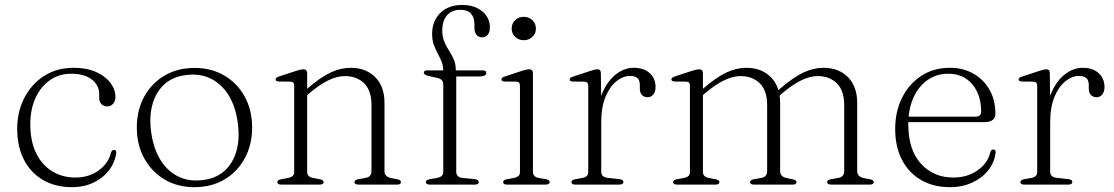

<svg xmlns="http://www.w3.org/2000/svg" viewBox="-20 -746 4502 776"><path d="M446.5 -354Q446.5 -337.5 437.2 -326.8Q428 -316 413.5 -316Q399 -316 390 -325.2Q381 -334.5 381 -350.5V-365Q381 -401.5 351 -424.8Q321 -448 267.5 -448Q219 -448 181.8 -422Q144.5 -396 123.5 -350Q102.5 -304 102.5 -244Q102.5 -175 126 -127Q149.5 -79 190.8 -53.8Q232 -28.5 284.5 -28.5Q340 -28.5 379.2 -57.5Q418.5 -86.5 428.5 -129Q431 -135.5 433.5 -137.8Q436 -140 441 -140Q446 -140 448.2 -136.5Q450.5 -133 450 -128.5Q444.5 -89 420.2 -57.5Q396 -26 357.5 -7.8Q319 10.5 271 10.5Q204 10.5 154 -18.5Q104 -47.5 76.8 -100.5Q49.5 -153.5 49.5 -225.5Q49.5 -294 78 -349.8Q106.5 -405.5 157.8 -438.8Q209 -472 278 -472Q330 -472 367.8 -455.2Q405.5 -438.5 426 -411.5Q446.5 -384.5 446.5 -354Z M766.5 -471.5Q834.5 -471.5 887 -440.5Q939.5 -409.5 969.2 -355.2Q999 -301 999 -230.5Q999 -160.5 969.2 -106Q939.5 -51.5 887 -20.5Q834.5 10.5 765.5 10.5Q697.5 10.5 645.2 -20.5Q593 -51.5 563 -106Q533 -160.5 533 -230.5Q533 -301 562.8 -355.2Q592.5 -409.5 645 -440.5Q697.5 -471.5 766.5 -471.5ZM801 -18.5Q854 -25 888.2 -56.2Q922.5 -87.5 936.2 -138Q950 -188.5 940.5 -253Q931 -319.5 901.8 -364.5Q872.5 -409.5 828.8 -429.8Q785 -450 731 -442.5Q678 -436 643.8 -404.8Q609.5 -373.5 595.8 -323Q582 -272.5 591.5 -208Q601.5 -141.5 630.5 -96.5Q659.5 -51.5 703.5 -31.2Q747.5 -11 801 -18.5Z M1221.5 -449V-51.5Q1221.5 -41 1227.5 -35Q1233.5 -29 1244.5 -27L1273 -21.5Q1288 -18.5 1288 -10Q1288 0 1272.5 0H1115.5Q1108.5 0 1104.8 -2.8Q1101 -5.5 1101 -10Q1101 -14.5 1104.8 -17.2Q1108.5 -20 1116 -21.5L1146 -27Q1157 -29.5 1163 -35Q1169 -40.5 1169 -51V-398.5Q1169 -407.5 1165.5 -411.8Q1162 -416 1153.5 -416L1108 -416.5Q1100.5 -417 1097.2 -419Q1094 -421 1094 -425Q1094 -428.5 1097.2 -431.5Q1100.5 -434.5 1108 -437L1176.5 -459.5Q1187.5 -463 1194.5 -464.5Q1201.5 -466 1206 -466Q1214 -466 1217.8 -461.8Q1221.5 -457.5 1221.5 -449ZM1209 -351 1194.5 -365 1220 -386Q1274.5 -433.5 1315.8 -452.8Q1357 -472 1397 -472Q1459 -472 1496.5 -434.2Q1534 -396.5 1534 -330V-54.5Q1534 -42.5 1541 -35.8Q1548 -29 1560 -26.5L1586 -21.5Q1593 -20 1596.8 -17.2Q1600.5 -14.5 1600.5 -10Q1600.5 -5.5 1597 -2.8Q1593.5 0 1586 0H1428Q1412.5 0 1412.5 -10Q1412.5 -18.5 1427.5 -21.5L1457.5 -27Q1469.5 -29 1475.5 -36Q1481.5 -43 1481.5 -54.5V-321Q1481.5 -380 1451.8 -409.2Q1422 -438.5 1373.5 -438.5Q1344 -438.5 1309.5 -422.5Q1275 -406.5 1232.5 -371Z M1824 -51.5Q1824 -41.5 1830.2 -34.8Q1836.5 -28 1848 -27L1898.5 -22Q1906.5 -21 1910.8 -18Q1915 -15 1915 -10Q1915 0 1899.5 0H1715.5Q1709 0 1705 -2.8Q1701 -5.5 1701 -10Q1701 -14.5 1705 -17.2Q1709 -20 1716.5 -21.5L1747 -27Q1759 -29.5 1765.2 -35.2Q1771.5 -41 1771.5 -51V-404Q1771.5 -414.5 1766.5 -421Q1761.5 -427.5 1748.5 -431L1716 -438Q1701.5 -441.5 1697.2 -445Q1693 -448.5 1693 -452.5Q1693 -457 1696.2 -459.2Q1699.5 -461.5 1706 -461.5H1787L1771.5 -442.5V-460.5Q1771.5 -480 1764.8 -496.8Q1758 -513.5 1749 -530Q1740 -546.5 1733.2 -565.5Q1726.5 -584.5 1726.5 -609Q1726.5 -661 1759.5 -693.5Q1792.5 -726 1847.5 -726Q1883 -726 1908 -713.8Q1933 -701.5 1946.5 -681Q1960 -660.5 1960 -636.5Q1960 -616 1951.2 -605.5Q1942.5 -595 1928 -595Q1914 -595 1905.8 -605.2Q1897.5 -615.5 1897.5 -632.5V-648Q1897.5 -676 1883.2 -691.2Q1869 -706.5 1840.5 -706.5Q1805.5 -706 1786.5 -684Q1767.5 -662 1767.5 -622Q1767.5 -602 1773 -585.5Q1778.5 -569 1786.8 -554.8Q1795 -540.5 1803.2 -527Q1811.5 -513.5 1816.8 -498.5Q1822 -483.5 1822 -466V-448.5L1812.5 -461.5H1931Q1938.5 -461.5 1942 -459Q1945.5 -456.5 1945.5 -451.5Q1945.5 -445 1938.8 -441Q1932 -437 1919 -437H1824ZM2134 -449V-51.5Q2134 -41 2140 -35Q2146 -29 2157 -27L2185.5 -22Q2193.5 -20.5 2197.5 -17.8Q2201.5 -15 2201.5 -10Q2201.5 -5.5 2197.5 -2.8Q2193.5 0 2185.5 0H2028Q2021 0 2017.2 -2.8Q2013.5 -5.5 2013.5 -10Q2013.5 -14.5 2017.2 -17.2Q2021 -20 2028.5 -21.5L2058.5 -27Q2069.5 -29.5 2075.5 -35Q2081.5 -40.5 2081.5 -51V-398.5Q2081.5 -407.5 2078 -411.8Q2074.5 -416 2066 -416L2020.5 -416.5Q2013 -417 2009.8 -419Q2006.5 -421 2006.5 -425Q2006.5 -428.5 2009.8 -431.5Q2013 -434.5 2021 -437L2089 -459.5Q2100 -463 2107 -464.5Q2114 -466 2118.5 -466Q2126.5 -466 2130.2 -461.8Q2134 -457.5 2134 -449ZM2096.5 -583.5Q2076 -583.5 2062 -597.2Q2048 -611 2048 -630.5Q2048 -651 2062 -664.5Q2076 -678 2096.5 -678Q2118 -678 2132 -664.2Q2146 -650.5 2146 -630.5Q2146 -611 2132 -597.2Q2118 -583.5 2096.5 -583.5Z M2393.5 -254.5Q2393.5 -323 2415 -371.8Q2436.5 -420.5 2470.2 -446.2Q2504 -472 2541 -472Q2582.5 -472 2606 -450.2Q2629.5 -428.5 2629.5 -394.5Q2629.5 -375.5 2620.5 -364.2Q2611.5 -353 2597.5 -353Q2583.5 -353 2574.8 -362Q2566 -371 2566 -387V-402Q2566 -421 2556.8 -430Q2547.5 -439 2525.5 -439Q2498 -439 2471.2 -417.5Q2444.5 -396 2427.2 -354.5Q2410 -313 2410 -251ZM2408.5 -449 2410 -326V-51.5Q2410 -41.5 2416.2 -35.2Q2422.5 -29 2434.5 -27.5L2483 -22Q2491 -21 2495.2 -18.2Q2499.5 -15.5 2499.5 -10Q2499.5 -5.5 2495.5 -2.8Q2491.5 0 2483.5 0H2304Q2297 0 2293.2 -2.8Q2289.5 -5.5 2289.5 -10Q2289.5 -14.5 2293.2 -17.2Q2297 -20 2304.5 -21.5L2334.5 -27Q2345.5 -29 2351.5 -34.8Q2357.5 -40.5 2357.5 -51V-398.5Q2357.5 -407.5 2354 -411.5Q2350.5 -415.5 2342 -416L2296.5 -416.5Q2289 -416.5 2285.8 -418.8Q2282.5 -421 2282.5 -424.5Q2282.5 -428.5 2285.8 -431.5Q2289 -434.5 2296.5 -436.5L2364.5 -459Q2376.5 -463 2383.2 -464.5Q2390 -466 2394.5 -466Q2401.5 -466 2405 -462Q2408.5 -458 2408.5 -449Z M2821 -449V-51.5Q2821 -41 2827 -35Q2833 -29 2844 -27L2872.5 -21.5Q2887.5 -18.5 2887.5 -10Q2887.5 0 2872 0H2715Q2708 0 2704.2 -2.8Q2700.5 -5.5 2700.5 -10Q2700.5 -14.5 2704.2 -17.2Q2708 -20 2715.5 -21.5L2745.5 -27Q2756.5 -29.5 2762.5 -35Q2768.5 -40.5 2768.5 -51V-398.5Q2768.5 -407.5 2765 -411.8Q2761.5 -416 2753 -416L2707.5 -416.5Q2700 -417 2696.8 -419Q2693.5 -421 2693.5 -425Q2693.5 -428.5 2696.8 -431.5Q2700 -434.5 2707.5 -437L2776 -459.5Q2787 -463 2794 -464.5Q2801 -466 2805.5 -466Q2813.5 -466 2817.2 -461.8Q2821 -457.5 2821 -449ZM2808.5 -351 2794 -365 2819.5 -386Q2874.5 -433.5 2915.5 -452.8Q2956.5 -472 2996 -472Q3058 -472 3095.5 -434.2Q3133 -396.5 3133 -330V-54.5Q3133 -42.5 3140 -35.8Q3147 -29 3159 -26.5L3184.5 -21Q3199 -18 3199 -10Q3199 0 3184.5 0H3027Q3011.5 0 3011.5 -10Q3011.5 -18.5 3026.5 -21.5L3056.5 -27Q3069 -29 3074.8 -36Q3080.5 -43 3080.5 -54.5V-321Q3080.5 -380 3050.8 -409.2Q3021 -438.5 2973 -438.5Q2943.5 -438.5 2909 -422.5Q2874.5 -406.5 2832 -371ZM3120 -351 3106 -365 3131 -386Q3186 -433.5 3227 -452.8Q3268 -472 3308 -472Q3369.5 -472 3407 -434.2Q3444.5 -396.5 3444.5 -330V-54.5Q3444.5 -42.5 3451.5 -35.8Q3458.5 -29 3470.5 -26.5L3496.5 -21.5Q3503.5 -20 3507.5 -17.2Q3511.5 -14.5 3511.5 -10Q3511.5 -5.5 3508 -2.8Q3504.5 0 3496.5 0H3339Q3323 0 3323 -10Q3323 -18.5 3338 -21.5L3368 -27Q3380.5 -29 3386.2 -36Q3392 -43 3392 -54.5V-321Q3392 -380 3362.2 -409.2Q3332.5 -438.5 3284.5 -438.5Q3255 -438.5 3220.8 -422.5Q3186.5 -406.5 3144 -371Z M4003 -287Q4003 -270 3992 -261.2Q3981 -252.5 3959.5 -252.5H3628.5V-274.5H3922Q3945.5 -274.5 3945.5 -294.5Q3945.5 -363 3909.5 -405.5Q3873.5 -448 3813 -448Q3764.5 -448 3728 -422Q3691.5 -396 3671.2 -350Q3651 -304 3651 -244Q3651 -140.5 3702 -84.5Q3753 -28.5 3833 -28.5Q3890.5 -28.5 3931.8 -58Q3973 -87.5 3982.5 -131Q3985 -137 3987.8 -139.5Q3990.5 -142 3994.5 -142Q4000 -142 4002.2 -138.2Q4004.5 -134.5 4004 -129.5Q3999.5 -90 3974.5 -58.2Q3949.5 -26.5 3909.2 -8Q3869 10.5 3819.5 10.5Q3752.5 10.5 3702.5 -18.5Q3652.5 -47.5 3625.2 -100.5Q3598 -153.5 3598 -225Q3598 -294.5 3625.5 -350.2Q3653 -406 3702.8 -439Q3752.5 -472 3819.5 -472Q3872.5 -472 3914 -448.5Q3955.5 -425 3979.2 -383.5Q4003 -342 4003 -287Z M4208 -254.5Q4208 -323 4229.5 -371.8Q4251 -420.5 4284.8 -446.2Q4318.5 -472 4355.5 -472Q4397 -472 4420.5 -450.2Q4444 -428.5 4444 -394.5Q4444 -375.5 4435 -364.2Q4426 -353 4412 -353Q4398 -353 4389.2 -362Q4380.5 -371 4380.5 -387V-402Q4380.5 -421 4371.2 -430Q4362 -439 4340 -439Q4312.5 -439 4285.8 -417.5Q4259 -396 4241.8 -354.5Q4224.5 -313 4224.5 -251ZM4223 -449 4224.5 -326V-51.5Q4224.5 -41.5 4230.8 -35.2Q4237 -29 4249 -27.5L4297.5 -22Q4305.5 -21 4309.8 -18.2Q4314 -15.5 4314 -10Q4314 -5.5 4310 -2.8Q4306 0 4298 0H4118.5Q4111.5 0 4107.8 -2.8Q4104 -5.5 4104 -10Q4104 -14.5 4107.8 -17.2Q4111.5 -20 4119 -21.5L4149 -27Q4160 -29 4166 -34.8Q4172 -40.5 4172 -51V-398.5Q4172 -407.5 4168.5 -411.5Q4165 -415.5 4156.5 -416L4111 -416.5Q4103.5 -416.5 4100.2 -418.8Q4097 -421 4097 -424.5Q4097 -428.5 4100.2 -431.5Q4103.5 -434.5 4111 -436.5L4179 -459Q4191 -463 4197.8 -464.5Q4204.5 -466 4209 -466Q4216 -466 4219.5 -462Q4223 -458 4223 -449Z"/></svg>

Font: Fraunces ExtraLight
Style: Regular
Weight: 250
Version: Version 1.000;[b76b70a41]